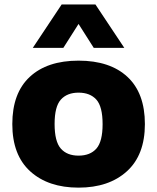

<svg xmlns="http://www.w3.org/2000/svg" viewBox="-20 -828 702 858"><path d="M331 10.5Q195.5 10.5 115.2 -62.2Q35 -135 35 -273.5Q35 -412 113 -484.5Q191 -557 331 -557Q471.5 -557 549.5 -484.5Q627.5 -412 627.5 -273.5Q627.5 -135.5 547 -62.5Q466.5 10.5 331 10.5ZM331 -132.5Q383 -132.5 410.8 -164Q438.5 -195.5 438.5 -273Q438.5 -352 410.5 -383Q382.5 -414 331 -414Q280 -414 252 -383Q224 -352 224 -274Q224 -195.5 251.8 -164Q279.5 -132.5 331 -132.5ZM126.5 -614 255.5 -808H406.5L535.5 -614H399L331 -721L263 -614Z"/></svg>

Font: Encode Sans Semi Expanded ExtraBold
Style: Regular
Weight: 800
Width: 6
Designer: Multiple Designers
Foundry: Impallari Type
Version: Version 3.000; ttfautohint (v1.8.3) -l 8 -r 50 -G 200 -x 14 